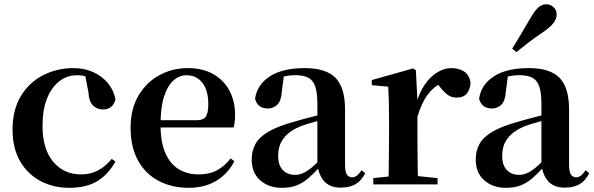

<svg xmlns="http://www.w3.org/2000/svg" viewBox="-20 -875 2819 911"><path d="M308.1 16.2Q233.1 16.2 172.2 -16Q111.3 -48.3 75.4 -109.8Q39.6 -171.4 39.6 -259.7Q39.6 -354.7 79.5 -419.9Q119.4 -485 185.1 -518.5Q250.9 -551.9 329 -551.9Q380.5 -551.9 422.8 -532.5Q465.2 -513.2 492.8 -479.5Q520.4 -445.8 528 -402.4Q514.4 -355.6 469.4 -355.6Q441.9 -355.6 422.1 -373.6Q402.4 -391.6 399.6 -436.8L381.8 -530.1L449.7 -486.3Q420.8 -503.2 396.1 -510.6Q371.4 -518 344.6 -518Q298.2 -518 261.2 -489.4Q224.1 -460.7 202.9 -407.1Q181.7 -353.5 181.7 -277.6Q181.7 -168.4 232 -108Q282.4 -47.5 365.2 -47.5Q409.5 -47.5 445.8 -66.7Q482.2 -85.9 509.9 -121.4L527.8 -108.4Q492.1 -45.4 440.3 -14.6Q388.5 16.2 308.1 16.2Z M876.2 16.2Q795.8 16.2 733.2 -16.5Q670.6 -49.1 635.1 -113Q599.6 -176.9 599.6 -268.8Q599.6 -358.8 637.6 -422.2Q675.5 -485.7 737.2 -518.8Q798.9 -551.9 869.4 -551.9Q943.1 -551.9 993.5 -522.5Q1043.8 -493.1 1069.6 -443.2Q1095.4 -393.3 1095.4 -330.9Q1095.4 -296.1 1088.7 -270.2H658.1V-304.6H913.4Q945.5 -304.6 956.9 -322.2Q968.3 -339.8 968.3 -380.4Q968.3 -446.3 940.2 -482.2Q912.1 -518 864.1 -518Q830.7 -518 802.6 -492.9Q774.6 -467.8 758.1 -416Q741.7 -364.1 741.7 -282.7Q741.7 -200.5 764.9 -148.2Q788 -95.8 828.8 -71.7Q869.5 -47.5 921.4 -47.5Q974.4 -47.5 1010.9 -67.7Q1047.3 -87.9 1074.2 -123.2L1092.1 -109.9Q1060.6 -49.8 1005.7 -16.8Q950.7 16.2 876.2 16.2Z M1317.6 16.2Q1255.2 16.2 1214.8 -19.4Q1174.3 -54.9 1174.3 -117.6Q1174.3 -161.2 1193 -193.6Q1211.7 -226.1 1256.1 -251.5Q1300.6 -277 1376.4 -297.9Q1415.8 -309.4 1465.4 -322Q1515 -334.6 1555 -344.4V-318.9Q1515 -308.9 1475 -297.6Q1434.9 -286.4 1408.1 -276.7Q1354.3 -254.9 1327.1 -220.6Q1299.8 -186.4 1299.8 -135.9Q1299.8 -90.4 1322.1 -67.9Q1344.3 -45.3 1381 -45.3Q1397.3 -45.3 1415.7 -52.6Q1434.1 -59.9 1458.4 -79.7Q1482.8 -99.4 1516.3 -135.5L1531.8 -82.4H1496.7Q1467.6 -50.6 1442.2 -28.7Q1416.7 -6.8 1387.4 4.7Q1358 16.2 1317.6 16.2ZM1597.1 15.2Q1545.6 15.2 1518.9 -14.2Q1492.2 -43.6 1485.9 -94V-96.5V-381.4Q1485.9 -434.7 1475.8 -464.5Q1465.7 -494.3 1442.6 -506.3Q1419.5 -518.3 1381 -518.3Q1355.4 -518.3 1328.3 -512.2Q1301.2 -506.1 1264.8 -491.2L1327.1 -516.3L1316.9 -439.2Q1314.3 -395.9 1295.6 -378Q1276.8 -360.2 1251.3 -360.2Q1202.1 -360.2 1190.2 -406.5Q1199.9 -473.5 1260.4 -512.7Q1320.9 -551.9 1426.1 -551.9Q1526.4 -551.9 1571.7 -505.9Q1617.1 -459.8 1617.1 -356.2V-94.8Q1617.1 -60.3 1625.8 -47Q1634.6 -33.8 1650.7 -33.8Q1662.3 -33.8 1672.3 -40.9Q1682.3 -48.1 1695.7 -67.2L1712.9 -53.4Q1695 -17.5 1667.2 -1.1Q1639.4 15.2 1597.1 15.2Z M1751.2 0V-29.9L1859.3 -41.2H1945.8L2056.2 -29.9V0ZM1822.2 0Q1823.9 -25.5 1824.4 -67.4Q1824.9 -109.4 1825.4 -154.8Q1825.9 -200.3 1825.9 -234.8V-310.2Q1825.9 -360.7 1825 -394.1Q1824.2 -427.5 1822.2 -463.8L1744.1 -470.7V-495.2L1940.2 -550.4L1953.2 -541.7L1960.6 -398.7V-397.7V-234.8Q1960.6 -200.3 1961.1 -154.8Q1961.6 -109.4 1962.1 -67.4Q1962.6 -25.5 1963.6 0ZM1960.4 -320.2 1927.3 -380.9H1954.4Q1969 -435.6 1995.6 -473.9Q2022.3 -512.2 2055.4 -532.1Q2088.5 -551.9 2121.6 -551.9Q2155.2 -551.9 2180.4 -536.8Q2205.7 -521.7 2212.7 -484.5Q2211.9 -453.2 2196.2 -432.6Q2180.4 -411.9 2146.2 -411.9Q2121.5 -411.9 2103.2 -425.8Q2085 -439.6 2065.8 -464.4L2042.8 -490.9L2079.4 -485.1Q2036.5 -463.1 2008.2 -424.7Q1979.9 -386.2 1960.4 -320.2Z M2380.6 16.2Q2318.2 16.2 2277.8 -19.4Q2237.3 -54.9 2237.3 -117.6Q2237.3 -161.2 2256 -193.6Q2274.7 -226.1 2319.1 -251.5Q2363.6 -277 2439.4 -297.9Q2478.8 -309.4 2528.4 -322Q2578 -334.6 2618 -344.4V-318.9Q2578 -308.9 2538 -297.6Q2497.9 -286.4 2471.1 -276.7Q2417.3 -254.9 2390.1 -220.6Q2362.8 -186.4 2362.8 -135.9Q2362.8 -90.4 2385.1 -67.9Q2407.3 -45.3 2444 -45.3Q2460.3 -45.3 2478.7 -52.6Q2497.1 -59.9 2521.4 -79.7Q2545.8 -99.4 2579.3 -135.5L2594.8 -82.4H2559.7Q2530.6 -50.6 2505.2 -28.7Q2479.7 -6.8 2450.4 4.7Q2421 16.2 2380.6 16.2ZM2660.1 15.2Q2608.6 15.2 2581.9 -14.2Q2555.2 -43.6 2548.9 -94V-96.5V-381.4Q2548.9 -434.7 2538.8 -464.5Q2528.7 -494.3 2505.6 -506.3Q2482.5 -518.3 2444 -518.3Q2418.4 -518.3 2391.3 -512.2Q2364.2 -506.1 2327.8 -491.2L2390.1 -516.3L2379.9 -439.2Q2377.3 -395.9 2358.6 -378Q2339.8 -360.2 2314.3 -360.2Q2265.1 -360.2 2253.2 -406.5Q2262.9 -473.5 2323.4 -512.7Q2383.9 -551.9 2489.1 -551.9Q2589.4 -551.9 2634.7 -505.9Q2680.1 -459.8 2680.1 -356.2V-94.8Q2680.1 -60.3 2688.8 -47Q2697.6 -33.8 2713.7 -33.8Q2725.3 -33.8 2735.3 -40.9Q2745.3 -48.1 2758.7 -67.2L2775.9 -53.4Q2758 -17.5 2730.2 -1.1Q2702.4 15.2 2660.1 15.2ZM2410.2 -643.7Q2429.2 -675.4 2450.1 -709.7Q2471 -743.9 2500.1 -794.7Q2518.5 -826.1 2535.2 -840.5Q2551.9 -854.8 2572.6 -854.8Q2590.9 -854.8 2606 -841.6Q2621.1 -828.4 2621.1 -805.7Q2621.1 -786.2 2606.5 -766.5Q2591.9 -746.8 2561 -725.6Q2516.2 -695.3 2486.5 -672.4Q2456.8 -649.6 2430.4 -627.8Z"/></svg>

Font: Noto Serif JP
Style: Regular
Weight: 200
Designer: Ryoko NISHIZUKA 西塚涼子 (kana & ideographs); Frank Grießhammer (Latin, Greek & Cyrillic); Wenlong ZHANG 张文龙 (bopomofo); San
Foundry: Adobe
Version: Version 2.001;hotconv 1.1.0;makeotfexe 2.6.0